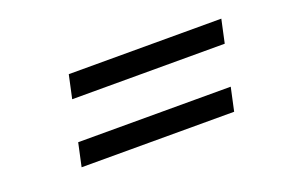

<svg xmlns="http://www.w3.org/2000/svg" viewBox="-46 -590 691 466"><g transform="rotate(-20 300.0 -356.5)"><path d="M102 -245 115 -305H509L496 -245ZM137 -408 150 -468H544L531 -408Z"/></g></svg>

Font: Red Hat Text
Style: Italic
Weight: 400
Italic angle: -12°
Designer: Pentagram, MCKL
Foundry: Pentagram, MCKL
Version: Version 1.023